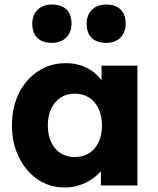

<svg xmlns="http://www.w3.org/2000/svg" viewBox="-20 -822 699 851"><path d="M33 -266Q33 -347 64 -409Q95 -471 149 -506.5Q203 -542 272 -542Q310 -542 341.5 -531Q373 -520 397 -500.5Q421 -481 438 -455.5Q455 -430 463 -401L430 -405V-531H589V0H427V-128L463 -129Q455 -101 437 -76Q419 -51 393 -32Q367 -13 335 -2Q303 9 267 9Q200 9 147.5 -26.5Q95 -62 64 -124.5Q33 -187 33 -266ZM432 -266Q432 -309 417 -340.5Q402 -372 375 -389.5Q348 -407 311 -407Q275 -407 248.5 -389.5Q222 -372 207 -340.5Q192 -309 192 -266Q192 -223 207 -191.5Q222 -160 248.5 -143Q275 -126 311 -126Q348 -126 375 -143Q402 -160 417 -191.5Q432 -223 432 -266ZM364 -717Q364 -755 387.5 -778.5Q411 -802 451 -802Q492 -802 514.5 -780Q537 -758 537 -717Q537 -679 514 -655.5Q491 -632 451 -632Q409 -632 386.5 -654Q364 -676 364 -717ZM123 -717Q123 -755 146.5 -778.5Q170 -802 210 -802Q252 -802 274.5 -780Q297 -758 297 -717Q297 -679 273.5 -655.5Q250 -632 210 -632Q168 -632 145.5 -654Q123 -676 123 -717Z"/></svg>

Font: Mach
Style: Bold
Weight: 700
Version: Version 1.002